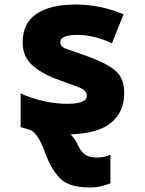

<svg xmlns="http://www.w3.org/2000/svg" viewBox="-20 -583 640 847"><path d="M375 244Q406 244 428 238Q450 232 467 226V100Q456 105 441 108.5Q426 112 408 112Q376 112 356 99.5Q336 87 318 45Q304 21 291 10Q416 5 472 -43Q528 -91 528 -172Q528 -237 490.5 -270Q453 -303 368 -334Q304 -357 275 -366.5Q246 -376 246 -397Q246 -429 322 -429Q355 -429 393 -420.5Q431 -412 474 -392L525 -520Q422 -563 314 -563Q202 -563 141 -522Q80 -481 80 -396Q80 -335 119.5 -298Q159 -261 227 -235Q293 -211 328 -198Q363 -185 363 -160Q363 -125 275 -125Q229 -125 175 -136.5Q121 -148 71 -171V-22Q93 -15 116 -9Q150 10 177 86Q204 161 243.5 202.5Q283 244 375 244Z"/></svg>

Font: Noto Sans Mono UI ExtraBold
Style: Regular
Weight: 800
Designer: Monotype Design team
Foundry: Monotype Imaging Inc.
Version: 1.000